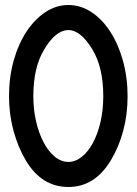

<svg xmlns="http://www.w3.org/2000/svg" viewBox="-20 -740 545 766"><path d="M253 -720Q302 -720 345 -691.5Q388 -663 420 -613.5Q452 -564 470.5 -497.5Q489 -431 489 -356Q489 -283 471.5 -218Q454 -153 422 -100Q358 6 253 6Q146 6 83 -100Q52 -152 34 -218Q16 -284 16 -356Q16 -432 34.5 -498Q53 -564 85.5 -613.5Q118 -663 161 -691.5Q204 -720 253 -720ZM349 -542Q302 -620 253 -620Q202 -620 156 -542Q113 -471 113 -356Q113 -303 124 -255.5Q135 -208 154 -172Q173 -136 198.5 -115Q224 -94 253 -94Q281 -94 306.5 -114.5Q332 -135 351 -170.5Q370 -206 381 -253.5Q392 -301 392 -356Q392 -471 349 -542Z"/></svg>

Font: Fundamental  Brigade Condensed
Style: Regular
Weight: 400
Width: 3
Designer: Peter Wiegel, original typeface by Carl Albert Fahrenwaldt 1901
Foundry: Peter Wiegel
Version: Version 0.000 2012 initial release